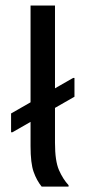

<svg xmlns="http://www.w3.org/2000/svg" viewBox="-20 -687 323 707"><path d="M232.5 0H133.3Q115 -22.5 103.8 -54.2Q92.5 -85.8 92.5 -149.2V-666.7H182.5V-160.8Q182.5 -94.2 197.1 -60.8Q211.7 -27.5 232.5 -5ZM25.8 -200H20.8V-269.2L249.2 -400H254.2V-330.8Z"/></svg>

Font: Familjen Grotesk Variable
Style: Regular
Weight: 400
Designer: Anders Wikstroem, Jonas Baeckman, Matilda Gysing, Kristian Moeller
Foundry: Familjen STHLM AB
Version: Version 2.000